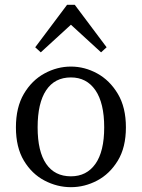

<svg xmlns="http://www.w3.org/2000/svg" viewBox="-20 -763 588 796"><path d="M399 -546 232 -699H316L149 -546L126 -567L258 -743H290L422 -567ZM274 13Q217 13 164.5 -14.5Q112 -42 79 -97Q46 -152 46 -235Q46 -318 79 -374Q112 -430 164.5 -458.5Q217 -487 274 -487Q331 -487 383 -458.5Q435 -430 468.5 -374Q502 -318 502 -235Q502 -152 468.5 -97Q435 -42 383 -14.5Q331 13 274 13ZM274 -32Q339 -32 375.5 -83.5Q412 -135 412 -235Q412 -336 375.5 -389Q339 -442 274 -442Q207 -442 171.5 -389Q136 -336 136 -235Q136 -135 171.5 -83.5Q207 -32 274 -32Z"/></svg>

Font: Adobe Variable Font Prototype
Style: Regular
Weight: 389
Designer: Frank Grießhammer
Foundry: Adobe
Version: Version 1.004;hotconv 1.0.113;makeotfexe 2.5.65598